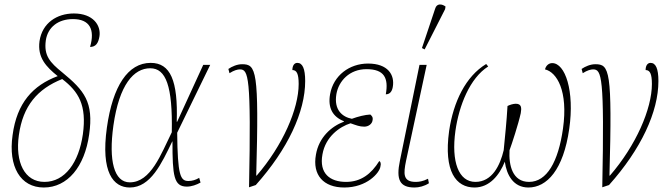

<svg xmlns="http://www.w3.org/2000/svg" viewBox="-20 -825 2964 855"><path d="M175 10C281 10 357 -83 377 -226C398 -371 355 -422 258 -502C201 -548 175 -578 184 -645C193 -705 240 -740 305 -740C379 -740 404 -694 381 -616C406 -616 418 -632 423 -664C430 -712 395 -765 309 -765C234 -765 168 -723 156 -642C146 -569 185 -528 237 -486C127 -445 55 -367 36 -223C16 -83 71 10 175 10ZM178 -15C89 -15 47 -103 64 -223C82 -354 147 -429 257 -473C330 -417 367 -357 349 -227C331 -101 269 -15 178 -15Z M558 10C651 10 700 -98 747 -195H748C748 -42 754 6 812 6C833 6 855 -2 873 -12L867 -33C852 -24 836 -19 819 -19C783 -19 771 -44 769 -234L916 -536H885L769 -283H767C773 -466 739 -545 651 -545C550 -545 482 -442 456 -257C428 -57 485 10 558 10ZM558 -13C488 -13 463 -109 485 -266C511 -449 576 -521 649 -521C719 -521 749 -442 745 -236C697 -139 652 -13 558 -13Z M997 -518 1002 -499C1022 -512 1038 -516 1048 -516C1086 -516 1099 -488 1089 9L1119 -1C1262 -161 1339 -327 1339 -464C1339 -520 1327 -545 1304 -545C1290 -545 1282 -532 1282 -513C1301 -513 1310 -497 1310 -451C1310 -340 1239 -177 1123 -43H1121C1134 -514 1121 -539 1058 -539C1036 -539 1013 -529 997 -518Z M1513 10C1614 10 1670 -55 1674 -83C1678 -98 1674 -105 1669 -108C1633 -50 1587 -15 1521 -15C1450 -15 1400 -52 1416 -138C1430 -217 1493 -261 1541 -276C1567 -267 1581 -261 1602 -261C1622 -261 1637 -274 1639 -289C1642 -303 1636 -309 1629 -315C1606 -314 1574 -306 1547 -296C1505 -304 1466 -335 1478 -406C1488 -464 1536 -517 1612 -517C1691 -517 1711 -478 1698 -405C1714 -405 1725 -415 1729 -437C1739 -492 1707 -542 1619 -542C1536 -542 1465 -489 1450 -406C1439 -345 1461 -305 1512 -285L1511 -283C1455 -262 1400 -213 1387 -137C1370 -45 1421 10 1513 10Z M1871 -605 1962 -784 1964 -796C1948 -808 1925 -811 1918 -787L1859 -611ZM1826 10C1846 10 1870 4 1890 -9L1886 -29C1863 -17 1845 -15 1831 -15C1773 -15 1777 -53 1788 -108L1880 -536H1848L1761 -110C1743 -25 1760 10 1826 10Z M1980 -242C1955 -61 2011 10 2093 10C2160 10 2204 -45 2228 -105C2236 -46 2266 10 2333 10C2415 10 2489 -68 2515 -252C2539 -420 2497 -544 2439 -544C2424 -544 2411 -533 2407 -516C2459 -504 2511 -421 2487 -252C2466 -104 2415 -15 2336 -15C2262 -15 2245 -89 2249 -156C2259 -183 2288 -271 2299 -321C2303 -344 2303 -363 2277 -363C2265 -363 2250 -358 2240 -353C2236 -283 2229 -218 2223 -156C2207 -89 2172 -15 2097 -15C2022 -15 1989 -105 2008 -242C2024 -355 2072 -477 2154 -529L2145 -540C2054 -485 1999 -372 1980 -242Z M2570 -518 2575 -499C2595 -512 2611 -516 2621 -516C2659 -516 2672 -488 2662 9L2692 -1C2835 -161 2912 -327 2912 -464C2912 -520 2900 -545 2877 -545C2863 -545 2855 -532 2855 -513C2874 -513 2883 -497 2883 -451C2883 -340 2812 -177 2696 -43H2694C2707 -514 2694 -539 2631 -539C2609 -539 2586 -529 2570 -518Z"/></svg>

Font: Noto Serif Condensed Thin
Style: Italic
Weight: 100
Width: 3
Italic angle: -12°
Designer: Monotype Design Team
Foundry: Monotype Imaging Inc.
Version: Version 2.013